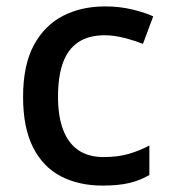

<svg xmlns="http://www.w3.org/2000/svg" viewBox="-20 -569 530 599"><path d="M300 10Q226 10 170 -19Q114 -48 83 -109.5Q52 -171 52 -266Q52 -366 85.5 -428Q119 -490 176.5 -519.5Q234 -549 308 -549Q353 -549 392.5 -539.5Q432 -530 458 -518L426 -432Q398 -443 366.5 -451Q335 -459 307 -459Q257 -459 224.5 -437.5Q192 -416 176.5 -373.5Q161 -331 161 -267Q161 -206 177 -164Q193 -122 224.5 -100.5Q256 -79 303 -79Q348 -79 382 -89Q416 -99 446 -115V-23Q417 -6 383 2Q349 10 300 10Z"/></svg>

Font: Noto Sans Cham Medium
Style: Regular
Weight: 500
Version: Version 2.002